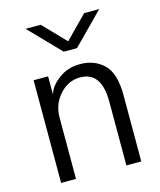

<svg xmlns="http://www.w3.org/2000/svg" viewBox="-116 -865 793 949"><g transform="rotate(-15 280.5 -390.5)"><path d="M78.1 0ZM78.1 0V-525.4H152.3V-435.5H153.3Q165 -474.6 210.9 -508.8Q256.8 -543 320.3 -543Q393.6 -543 440.9 -497.1Q488.3 -451.2 488.3 -339.8V0H412.1V-327.1Q412.1 -479.5 302.7 -479.5Q242.2 -479.5 198.2 -430.7Q154.3 -381.8 154.3 -313.5V0ZM105.5 -781.2H182.6L293 -667L405.3 -781.2H482.4L326.2 -623H258.8Z"/></g></svg>

Font: Batunionen A1
Style: Regular
Weight: 400
Designer: HanYang I&C Co.,Ltd.
Foundry: HanYang I&C Co.,Ltd.
Version: Version 2.50; ttfautohint (v1.6)